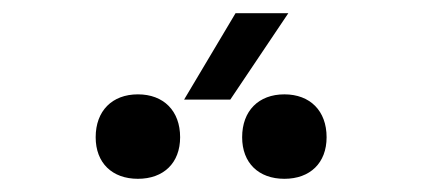

<svg xmlns="http://www.w3.org/2000/svg" viewBox="-20 -920 640 291"><path d="M329 -769 417 -900H337L259 -769ZM189 -649C228 -649 253 -673 253 -712C253 -752 228 -777 189 -777C150 -777 125 -752 125 -712C125 -673 150 -649 189 -649ZM411 -649C450 -649 475 -673 475 -712C475 -752 450 -777 411 -777C372 -777 347 -752 347 -712C347 -673 372 -649 411 -649Z"/></svg>

Font: Tekne LDO
Style: Regular
Weight: 400
Monospace: yes
Designer: Alessio Laiso, Mario Rullo, Paolo Rosset
Foundry: Alessio Laiso
Version: Version 1.000;hotconv 1.0.109;makeotfexe 2.5.65596